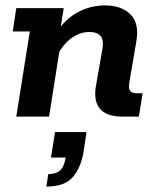

<svg xmlns="http://www.w3.org/2000/svg" viewBox="-20 -430 578 708"><path d="M40 0 90 -314H27L40 -400H215L195 -276L188 -311Q222 -361 268 -385.5Q314 -410 367 -410Q428 -410 461 -377Q494 -344 483 -279L457 -126Q453 -105 459.5 -95.5Q466 -86 485 -86H506L492 0H432Q372 0 348 -29.5Q324 -59 334 -114L358 -252Q363 -283 350.5 -297.5Q338 -312 310 -312Q275 -312 244 -290Q213 -268 190 -223L206 -286L161 0ZM151 258 158 212Q187 212 202 198Q217 184 222 151H168L183 57H299L288 131Q278 189 248 223.5Q218 258 151 258Z"/></svg>

Font: Rokkitt SemiBold
Style: Bold Italic
Weight: 700
Italic angle: -9°
Version: Version 3.103